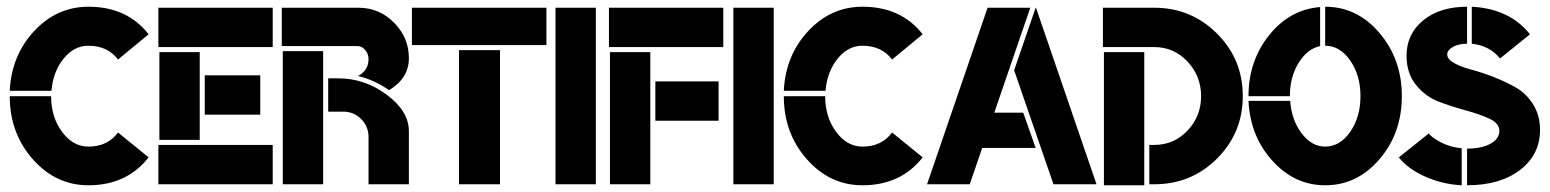

<svg xmlns="http://www.w3.org/2000/svg" viewBox="-20 -548 4609 571"><path d="M132 -262Q132 -200 164.5 -156Q197 -112 243 -112Q300 -112 331 -154L422 -80Q357 3 243 3Q146 3 77.5 -74.5Q9 -152 9 -262ZM331 -371Q300 -412 243 -412Q200 -412 169 -373.5Q138 -335 133 -278H9Q14 -383 81.5 -455.5Q149 -528 243 -528Q358 -528 422 -446Z M454 -132V-393H574V-132ZM589 -324H754V-207H589ZM451 -117H791V0H451ZM451 -525H791V-408H451Z M986 -315Q1065 -315 1130.5 -266Q1196 -217 1196 -158V0H1076V-141Q1076 -172 1054 -194Q1032 -216 1001 -216H956V-315ZM821 0V-396H941V0ZM1137 -280Q1094 -310 1045 -322Q1076 -339 1076 -372Q1076 -388 1066 -399.5Q1056 -411 1043 -411H818V-525H1046Q1108 -525 1152 -480.5Q1196 -436 1196 -375Q1196 -315 1137 -280Z M1467 -399V0H1345V-399ZM1205 -414V-525H1605V-414Z M1632 0V-525H1752V0Z M1794 0V-393H1914V0ZM1929 -306H2117V-189H1929ZM1791 -525H2131V-408H1791Z M2161 0V-525H2281V0Z M2434 -262Q2434 -200 2466.5 -156Q2499 -112 2545 -112Q2602 -112 2633 -154L2724 -80Q2659 3 2545 3Q2448 3 2379.5 -74.5Q2311 -152 2311 -262ZM2633 -371Q2602 -412 2545 -412Q2502 -412 2471 -373.5Q2440 -335 2435 -278H2311Q2316 -383 2383.5 -455.5Q2451 -528 2545 -528Q2660 -528 2724 -446Z M3060 -525H3061L3241 0H3113L2996 -339ZM2901 -108 2864 0H2737L2917 -525H3044L2937 -213H3023L3060 -108Z M3263 3V-393H3383V3ZM3398 -117H3413Q3471 -117 3511.5 -159.5Q3552 -202 3552 -262Q3552 -322 3511.5 -365Q3471 -408 3413 -408H3260V-525H3413Q3522 -525 3599 -448.5Q3676 -372 3676 -262Q3676 -153 3599.5 -76.5Q3523 0 3413 0H3398Z M3906 -527V-411Q3868 -403 3842 -361Q3816 -319 3816 -262H3693Q3693 -367 3754.5 -443.5Q3816 -520 3906 -527ZM3921 -412V-528Q4016 -528 4082.5 -450Q4149 -372 4149 -262Q4149 -152 4082.5 -74.5Q4016 3 3921 3Q3830 3 3764 -70Q3698 -143 3693 -248H3817Q3821 -191 3851 -151.5Q3881 -112 3921 -112Q3965 -112 3995.5 -156Q4026 -200 4026 -262Q4026 -324 3995.5 -368Q3965 -412 3921 -412Z M4343 -418Q4318 -418 4301 -408.5Q4284 -399 4284 -386Q4284 -372 4304.5 -360.5Q4325 -349 4355.5 -341Q4386 -333 4422 -319Q4458 -305 4488.5 -287.5Q4519 -270 4539.5 -237.5Q4560 -205 4560 -162Q4560 -88 4500.5 -42.5Q4441 3 4343 3V-106Q4386 -106 4412.5 -120.5Q4439 -135 4439 -159Q4439 -181 4410.5 -194.5Q4382 -208 4341.5 -219Q4301 -230 4260.5 -245Q4220 -260 4191.5 -295Q4163 -330 4163 -382Q4163 -447 4212.5 -487.5Q4262 -528 4343 -528ZM4327 -107V3Q4270 0 4219 -22.5Q4168 -45 4140 -80L4229 -151Q4239 -138 4266.5 -124Q4294 -110 4327 -107ZM4357 -418V-528Q4470 -522 4530 -446L4441 -374Q4411 -412 4357 -418Z"/></svg>

Font: BroshK
Style: Medium
Weight: 500
Designer: gluk
Foundry: gluk
Version: Version 0.60